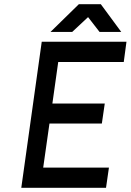

<svg xmlns="http://www.w3.org/2000/svg" viewBox="-20 -900 626 920"><path d="M222 -747H326L402 -818L457 -747H561L463 -880H358ZM82 0H488L502 -97H187L217 -308H468L482 -404H231L259 -603H573L586 -700H180Z"/></svg>

Font: Unageo
Style: Medium-Italic
Weight: 500
Designer: Richard Sepsi
Foundry: Richard Sepsi
Version: Version 2.000